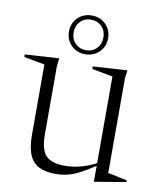

<svg xmlns="http://www.w3.org/2000/svg" viewBox="-92 -809 735 889"><g transform="rotate(10 276.0 -364.0)"><path d="M149 -162.5Q149 -90.5 175.5 -62.5Q202 -34.5 264.5 -34.5Q303 -34.5 341.8 -45.2Q380.5 -56 410.5 -72.5V-480L313 -498V-510L474 -520L469 -482V-36.5Q475 -35.5 492.8 -31.8Q510.5 -28 529.8 -24Q549 -20 559.5 -17.5V-10L414 14.5H410.5V-60Q367.5 -31.5 337 -16.2Q306.5 -1 281.2 4.5Q256 10 229 10Q154.5 10 122.5 -27Q90.5 -64 90.5 -150V-480L-7 -498V-510L153.5 -520L149 -482ZM268 -741.5Q307.5 -741.5 333.8 -715.5Q360 -689.5 360 -650.5Q360 -611.5 333.8 -585.5Q307.5 -559.5 268 -559.5Q228.5 -559.5 202.2 -585.5Q176 -611.5 176 -650.5Q176 -689.5 202.2 -715.5Q228.5 -741.5 268 -741.5ZM268 -578.5Q298.5 -578.5 318.2 -598.8Q338 -619 338 -650.5Q338 -681.5 318.2 -701.8Q298.5 -722 268 -722Q237.5 -722 217.8 -701.8Q198 -681.5 198 -650.5Q198 -619 217.8 -598.8Q237.5 -578.5 268 -578.5Z"/></g></svg>

Font: Newsreader Display Light
Style: Regular
Weight: 300
Designer: Hugues Gentile
Foundry: Production Type
Version: Version 1.001